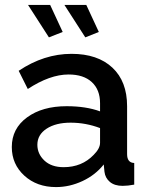

<svg xmlns="http://www.w3.org/2000/svg" viewBox="-20 -751 604 781"><path d="M94 -731H184L235 -621L179 -599ZM242 -731H331L382 -621L327 -599ZM28 -153Q28 -228 90 -273.5Q152 -319 251 -319Q330 -319 387 -298V-331Q387 -386 353.5 -417Q320 -448 259 -448Q183 -448 93 -389L56 -463Q159 -532 271 -532Q377 -532 437 -476Q497 -420 497 -319V-124Q497 -89 526 -88V0Q500 5 479 5Q446 5 427 -11Q408 -27 405 -52L402 -82Q368 -39 315.5 -14.5Q263 10 208 10Q130 10 79 -36.5Q28 -83 28 -153ZM361 -121Q387 -147 387 -170V-230Q329 -252 267 -252Q207 -252 169.5 -227.5Q132 -203 132 -162Q132 -125 160.5 -98Q189 -71 239 -71Q313 -71 361 -121Z"/></svg>

Font: Raleway-v4020 SemiBold
Style: Regular
Weight: 600
Designer: Matt McInerney, Pablo Impallari, Rodrigo Fuenzalida
Foundry: Matt McInerney, Pablo Impallari, Rodrigo Fuenzalida
Version: Version 4.020;PS 004.020;hotconv 1.0.88;makeotf.lib2.5.64775